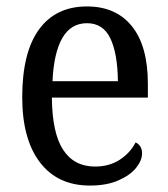

<svg xmlns="http://www.w3.org/2000/svg" viewBox="-20 -566 523 596"><path d="M49 -264Q49 -403 101 -474.5Q153 -546 250 -546Q340 -546 389.5 -484.5Q439 -423 439 -306V-263H141Q142 -153 176 -101Q210 -49 275 -49Q319 -49 351.5 -70Q384 -91 401 -124Q421 -114 421 -90Q421 -68 402.5 -45Q384 -22 347.5 -6Q311 10 259 10Q159 10 104 -62Q49 -134 49 -264ZM346 -314Q345 -400 322.5 -447Q300 -494 250 -494Q200 -494 173.5 -448Q147 -402 143 -314Z"/></svg>

Font: Noto Serif Narrow
Style: Regular
Weight: 400
Width: 4
Designer: Monotype Design Team
Foundry: Monotype Imaging Inc.
Version: Version 1.001